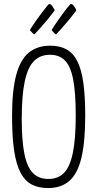

<svg xmlns="http://www.w3.org/2000/svg" viewBox="-20 -941 492 971"><path d="M223 10Q175 10 140.5 -8Q106 -26 84 -67.5Q62 -109 51.5 -179.5Q41 -250 41 -355Q41 -484 62 -562Q83 -640 126 -675Q169 -710 234 -710Q282 -710 316 -691.5Q350 -673 371 -631.5Q392 -590 401.5 -522.5Q411 -455 411 -356Q411 -222 391.5 -142Q372 -62 330.5 -26Q289 10 223 10ZM224 -36Q274 -36 304 -67Q334 -98 348.5 -168.5Q363 -239 363 -357Q363 -472 350 -539Q337 -606 308.5 -635Q280 -664 233 -664Q184 -664 152.5 -633Q121 -602 105.5 -531Q90 -460 90 -340Q90 -229 103.5 -162.5Q117 -96 146.5 -66Q176 -36 224 -36ZM155 -768Q152 -767 146 -772.5Q140 -778 135.5 -783.5Q131 -789 131 -789Q145 -812 161.5 -835.5Q178 -859 192.5 -878Q207 -897 216.5 -908.5Q226 -920 227 -920Q236 -923 245 -909.5Q254 -896 257 -890Q255 -887 246 -874.5Q237 -862 222 -844Q207 -826 189.5 -806Q172 -786 155 -768ZM265 -768Q261 -767 255.5 -772.5Q250 -778 245.5 -783.5Q241 -789 241 -789Q255 -812 271.5 -835.5Q288 -859 302 -878Q316 -897 326 -908.5Q336 -920 336 -920Q345 -923 354.5 -909.5Q364 -896 366 -890Q365 -887 355.5 -874.5Q346 -862 331.5 -844Q317 -826 299 -806Q281 -786 265 -768Z"/></svg>

Font: Yanone Kaffeesatz ExtraLight Light
Style: Regular
Weight: 300
Version: Version 2.003